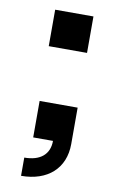

<svg xmlns="http://www.w3.org/2000/svg" viewBox="-77 -533 432 726"><g transform="rotate(10 139.5 -169.5)"><path d="M57 81V151C159 151 223 93 223 0V-140H77V0H153C153 52 118 81 57 81ZM75 -350H222V-490H75Z"/></g></svg>

Font: Uncut Sans Semibold
Style: Regular
Weight: 600
Designer: Kasper Nordkvist
Foundry: UNCUT.wtf
Version: Version 1.304;Glyphs 3.2 (3246)